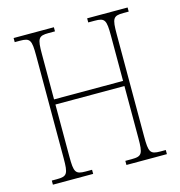

<svg xmlns="http://www.w3.org/2000/svg" viewBox="-106 -809 848 903"><g transform="rotate(-15 318.0 -357.0)"><path d="M41 0H237V-20H206C156 -20 150 -31 150 -108V-361H486V-108C486 -31 480 -20 430 -20H399V0H596V-20H570C520 -20 514 -31 514 -108V-606C514 -683 520 -694 570 -694H596V-714H399V-694H430C480 -694 486 -683 486 -606V-386H150V-606C150 -683 156 -694 206 -694H237V-714H41V-694H66C116 -694 122 -683 122 -606V-108C122 -31 116 -20 66 -20H41Z"/></g></svg>

Font: Noto Serif Georgian Condensed Thin
Style: Regular
Weight: 100
Width: 3
Designer: Monotype Design Team, Akaki Razmadze
Foundry: Google LLC
Version: Version 2.003